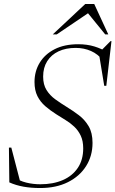

<svg xmlns="http://www.w3.org/2000/svg" viewBox="-20 -938 582 968"><path d="M500 -632.5Q474 -665.5 438.5 -681Q403 -696.5 361.5 -696.5Q312 -696.5 275.2 -679.2Q238.5 -662 218 -629.5Q197.5 -597 197.5 -552Q197.5 -511.5 214.5 -484.2Q231.5 -457 258.8 -437.2Q286 -417.5 317 -398.5Q348 -379.5 377.8 -357Q407.5 -334.5 427 -301.5Q446.5 -268.5 446.5 -217.5Q446.5 -152 414 -100.5Q381.5 -49 322.2 -19.5Q263 10 182.5 10Q137 10 98.8 3.2Q60.5 -3.5 27 -18.5L25 -194H37L85 -9.5L47.5 -47Q77.5 -26 112 -17.5Q146.5 -9 183.5 -9Q248 -9 296.5 -30Q345 -51 372.2 -91.5Q399.5 -132 399.5 -190Q399.5 -227.5 387 -254Q374.5 -280.5 354.2 -299.5Q334 -318.5 310 -333Q286 -347.5 263.5 -362Q233.5 -381 208.5 -402.5Q183.5 -424 168.8 -453.2Q154 -482.5 154 -524.5Q154 -578.5 180 -621.5Q206 -664.5 255.2 -689.8Q304.5 -715 374.5 -715Q419 -715 455.8 -703.8Q492.5 -692.5 523 -673.5L488.5 -681.5L537 -730.5H542L516 -505.5H505.5L478.5 -670ZM246 -764.5 410 -918H455L526 -764.5H510.5L414.5 -882.5H440.5L266 -764.5Z"/></svg>

Font: Newsreader 60pt Light
Style: Italic
Weight: 300
Italic angle: -17°
Designer: Hugues Gentile
Foundry: Production Type
Version: Version 1.003